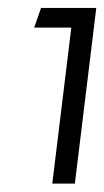

<svg xmlns="http://www.w3.org/2000/svg" viewBox="-20 -820 259 477"><path d="M109.9 -363.8H166L219.2 -800.3H82L64.9 -751.5H157.2Z"/></svg>

Font: Guggenheim Sans Display Light
Style: Italic
Weight: 300
Italic angle: -7°
Designer: Modified by Tom Baber under direction of Pentagram Design 2023
Foundry: rsms
Version: Version 1.001;Glyphs 3.1.2 (3151)